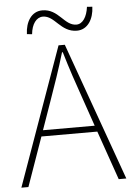

<svg xmlns="http://www.w3.org/2000/svg" viewBox="-60 -961 695 1006"><g transform="rotate(-5 287.0 -458.0)"><path d="M373 -794C430 -794 462 -848 464 -912L436 -914C429 -861 406 -826 373 -826C309 -826 287 -916 201 -916C143 -916 112 -862 110 -799L137 -796C142 -849 167 -883 201 -883C264 -883 287 -794 373 -794ZM11 0H48L139 -258H433L523 0H563L303 -726H270ZM150 -290 201 -435C232 -523 258 -597 285 -688H289C316 -597 341 -523 372 -435L422 -290Z"/></g></svg>

Font: Harano Aji Gothic ExtraLight
Style: Regular
Weight: 250
Foundry: Masamichi Hosoda
Version: HaranoAjiGothic-ExtraLight version 20230610;ttx 4.39.4